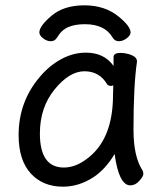

<svg xmlns="http://www.w3.org/2000/svg" viewBox="-20 -684 615 722"><path d="M128 -562Q128 -586 174 -625Q220 -664 297.5 -664Q375 -664 427 -621Q471 -585 471 -562Q471 -551 456.5 -540Q442 -529 427 -529Q412 -529 404 -542Q375 -593 299 -593Q262 -593 236.5 -582Q211 -571 194 -542Q186 -529 171 -529Q156 -529 142 -540Q128 -551 128 -562ZM504 -4Q489 13 470 13Q427 13 411 -105Q376 -46 329 -16Q275 18 217 18Q141 18 95.5 -32Q50 -82 50 -176Q50 -301 129 -394Q165 -437 210 -461.5Q255 -486 303 -486Q372 -486 407 -436V-469Q407 -485 432 -485Q452 -485 472 -478Q495 -469 495 -454V-452V-451Q482 -364 482 -196Q482 -95 516 -43Q519 -38 519 -29.5Q519 -21 504 -4ZM130 -182Q130 -54 220 -54Q262 -54 303 -84Q405 -156 405 -327Q405 -345 406 -363Q401 -361 397 -361Q388 -361 383 -367Q354 -416 297.5 -416Q241 -416 185.5 -348Q130 -280 130 -182Z"/></svg>

Font: Moon Stars Kai
Style: Bold
Weight: 700
Designer: GuiWonder
Version: Version 1.101